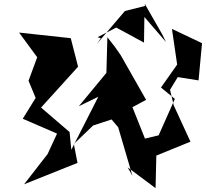

<svg xmlns="http://www.w3.org/2000/svg" viewBox="-20 -938 1068 996"><path d="M732 -219 667 -382 738 -420 606 -652 576 -695 537 -745 532 -560 389 -387 490 -436 350 -161 341 -253 193 -380 385 -592 347 -740 79 -769 173 -641 128 -519 165 -430 98 -322 276 -245 227 -139 105 18 382 -93 363 -191 463 -287 616 -337 509 -507 490 -399 593 -278 667 -26 642 -70 787 38 791 -131 968 -203 881 -392 862 -472 902 -538 1010 -521 1028 -714 872 -788 899 -603 815 -484 887 -425 803 -236ZM822 -759 731 -918 732 -907 628 -881 484 -712 503 -740 486 -745 583 -795 727 -717 729 -850 841 -720Z"/></svg>

Font: Asimov Silicon
Style: Regular
Weight: 400
Designer: Google
Version: Version 2.000980; 2014